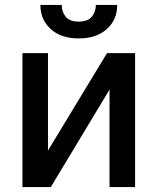

<svg xmlns="http://www.w3.org/2000/svg" viewBox="-20 -762 642 782"><path d="M175.4 -148.8 415.8 -545.5H530.2V0H426.1V-397L186.8 0H71.4V-545.5H175.4ZM370.4 -741.8H457.4Q457.4 -681.8 415.1 -643.6Q372.9 -605.5 300.4 -605.5Q228.7 -605.5 186.6 -643.6Q144.5 -681.8 144.5 -741.8H231.5Q231.2 -715.2 247 -694.6Q262.8 -674 300.4 -674Q338.1 -674 354.2 -694.4Q370.4 -714.8 370.4 -741.8Z"/></svg>

Font: Inter UI Medium
Style: Regular
Weight: 500
Designer: Rasmus Andersson
Foundry: rsms
Version: 3.2;8d6f07862